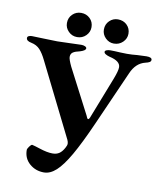

<svg xmlns="http://www.w3.org/2000/svg" viewBox="-96 -893 849 1008"><g transform="rotate(10 329.0 -389.5)"><path d="M98 -61Q98 -67 107 -79.5Q116 -92 122 -92Q125 -92 139 -87.5Q153 -83 163 -80Q205 -66 234 -66Q255 -66 269.5 -75.5Q284 -85 296 -107Q304 -121 304 -130Q304 -139 299 -150Q294 -161 292 -164L105 -540Q88 -575 70.5 -594Q53 -613 24 -619Q-3 -624 -3 -640Q-3 -647 4 -650.5Q11 -654 21 -654Q38 -654 84 -652Q134 -650 157 -650Q175 -650 223 -652Q269 -654 285 -654Q296 -654 304.5 -650Q313 -646 313 -640Q313 -628 283 -619Q259 -614 247 -606Q235 -598 235 -581Q235 -568 252 -532L376 -293Q382 -276 387 -276Q393 -276 399 -294L483 -509Q500 -553 500 -572Q500 -605 442 -618Q430 -621 420.5 -626.5Q411 -632 411 -639Q411 -645 419.5 -648.5Q428 -652 440 -652Q462 -652 492 -650L528 -649Q556 -649 583 -652Q615 -654 632 -654Q661 -654 661 -640Q661 -632 653.5 -627.5Q646 -623 632 -620Q582 -608 557 -550L429 -261Q379 -148 341.5 -83Q304 -18 272 11Q240 40 207 40Q162 40 130 12Q98 -16 98 -61ZM190 -754Q190 -782 209 -800.5Q228 -819 255 -819Q283 -819 302 -800.5Q321 -782 321 -754Q321 -728 302 -709Q283 -690 255 -690Q228 -690 209 -709Q190 -728 190 -754ZM387 -754Q387 -782 406 -800.5Q425 -819 451 -819Q480 -819 499 -800.5Q518 -782 518 -754Q518 -728 498.5 -709Q479 -690 451 -690Q425 -690 406 -709Q387 -728 387 -754Z"/></g></svg>

Font: EB Garamond SemiBold
Style: Regular
Weight: 600
Designer: Georg Duffner and Octavio Pardo
Foundry: Georg Duffner
Version: Version 1.000